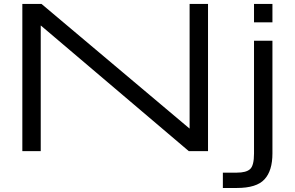

<svg xmlns="http://www.w3.org/2000/svg" viewBox="-20 -770 1501 978"><path d="M93.8 -750H191.4L944.8 -115.7H945.8V-750H1039.6V0H941.9L188.5 -639.6H187.5V0H93.8ZM1273.9 -750H1367.7V-656.2H1273.9ZM1115.2 109.4H1186Q1234.4 109.4 1253.9 91.3Q1273.9 73.7 1273.9 11.7V-562.5H1367.7V11.7Q1367.7 100.1 1327.1 143.6Q1287.1 187.5 1186 187.5H1115.2Z"/></svg>

Font: Michroma+
Style: Regular
Weight: 400
Designer: beogot
Foundry: beogot
Version: Version